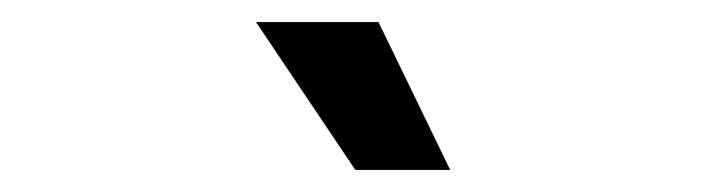

<svg xmlns="http://www.w3.org/2000/svg" viewBox="-20 -752 640 174"><path d="M302 -598 212 -732H323L388 -598Z"/></svg>

Font: Txt Mono Medium
Style: Regular
Weight: 500
Monospace: yes
Designer: Open Source
Foundry: XRLN
Version: Version 1.0